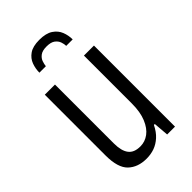

<svg xmlns="http://www.w3.org/2000/svg" viewBox="-225 -796 881 881"><g transform="rotate(-45 216.0 -355.0)"><path d="M177 12Q121 12 87.5 -20Q54 -52 54 -132V-526H120V-144Q120 -120 124.5 -102Q129 -84 138 -72Q147 -60 161.5 -54Q176 -48 197 -48Q227 -48 252 -66.5Q277 -85 292.5 -122.5Q308 -160 308 -215V-526H373V0H322L316 -74H310Q295 -43 274 -24Q253 -5 229 3.5Q205 12 177 12ZM214 -722Q257 -722 281 -706Q305 -690 314.5 -665.5Q324 -641 324 -615H282Q282 -627 277 -641.5Q272 -656 258 -666.5Q244 -677 216 -677Q189 -677 175 -666.5Q161 -656 156 -641.5Q151 -627 150 -615H108Q108 -641 117 -665.5Q126 -690 149 -706Q172 -722 214 -722Z"/></g></svg>

Font: Archivo Condensed Light
Style: Regular
Weight: 300
Width: 3
Designer: Hector Gatti
Foundry: Omnibus-Type
Version: Version 2.001